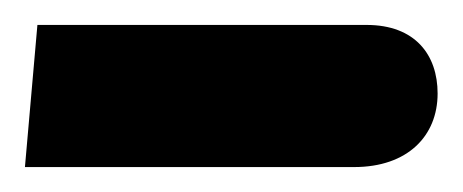

<svg xmlns="http://www.w3.org/2000/svg" viewBox="-20 -129 371 154"><path d="M0 5H264C307 5 331 -20 331 -54C331 -85 313 -109 274 -109H10Z"/></svg>

Font: Noto Sans Arabic SemCond SemBd
Style: Regular
Weight: 600
Width: 4
Designer: Monotype Design Team, Nadine Chahine, Nizar Qandah and Khaled Hosny
Foundry: Monotype Imaging Inc.
Version: Version 2.012